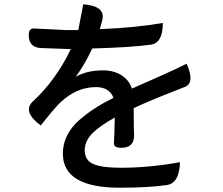

<svg xmlns="http://www.w3.org/2000/svg" viewBox="-20 -824 1040 895"><path d="M595 -411Q634 -429 717 -465Q801 -502 850 -527Q891 -435 838 -417Q849 -422 789 -398Q681 -356 603 -320Q603 -298 604 -230L605 -195Q606 -135 546 -135Q511 -135 511 -155Q513 -186 515 -276Q446 -238 410 -202Q375 -166 375 -124Q375 -76 416 -59Q457 -42 541 -42Q676 -42 819 -68Q816 33 754 39Q672 51 538 51Q273 51 273 -108Q273 -152 292 -191Q312 -231 348 -263Q385 -295 422 -319Q459 -343 509 -368Q490 -418 427 -418Q337 -418 261 -346Q232 -318 170 -239Q84 -303 132 -350Q240 -449 310 -595L174 -600Q114 -601 114 -661Q114 -695 143 -691L286 -684H345L368 -804Q472 -796 457 -732Q458 -732 445 -688Q613 -695 739 -717Q739 -624 684 -616Q592 -603 410 -598Q375 -523 333 -466Q385 -496 461 -496Q509 -496 545 -474Q581 -452 595 -411Z"/></svg>

Font: Swei Half Moon CJK SC
Style: Medium
Weight: 500
Version: Version 2.071